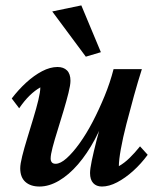

<svg xmlns="http://www.w3.org/2000/svg" viewBox="-20 -681 579 709"><path d="M192.4 -433.6Q214.8 -433.6 227.5 -420.9Q240.2 -408.2 240.2 -382.8Q240.2 -367.2 232.9 -337.9Q225.6 -308.6 214.8 -272.5Q204.1 -236.3 192.9 -200.7Q181.6 -165 174.3 -137.2Q167 -109.4 167 -95.7Q167 -86.9 171.4 -81.5Q175.8 -76.2 185.5 -76.2Q203.1 -76.2 226.1 -96.7Q249 -117.2 273.9 -151.9Q298.8 -186.5 322.3 -231.4Q345.7 -276.4 366.2 -326.2Q386.7 -376 399.4 -425.8H503.9Q489.3 -379.9 474.6 -327.1Q460 -274.4 446.8 -223.1Q433.6 -171.9 426.3 -130.9Q418.9 -89.8 418.9 -67.4Q439.5 -79.1 458.5 -97.7Q477.5 -116.2 497.1 -140.6L525.4 -109.4Q501 -76.2 471.7 -49.8Q442.4 -23.4 412.6 -7.8Q382.8 7.8 356.4 7.8Q335.9 7.8 324.2 -4.9Q312.5 -17.6 312.5 -42Q312.5 -56.6 318.8 -87.4Q325.2 -118.2 337.4 -166Q349.6 -213.9 370.1 -281.2H378.9Q358.4 -218.8 330.1 -166Q301.8 -113.3 268.1 -74.2Q234.4 -35.2 197.8 -13.7Q161.1 7.8 126 7.8Q92.8 7.8 73.7 -9.3Q54.7 -26.4 54.7 -59.6Q54.7 -75.2 62 -104.5Q69.3 -133.8 80.6 -170.4Q91.8 -207 103 -244.1Q114.3 -281.2 121.6 -311.5Q128.9 -341.8 128.9 -358.4Q108.4 -346.7 89.4 -328.1Q70.3 -309.6 50.8 -281.2L23.4 -317.4Q47.9 -349.6 76.7 -376Q105.5 -402.3 135.3 -418Q165 -433.6 192.4 -433.6ZM296.9 -471.7 172.9 -638.7 280.3 -661.1 352.5 -488.3Z"/></svg>

Font: Crimson Pro ExtraLight SemiBold
Style: Italic
Weight: 600
Italic angle: -12°
Version: Version 1.002